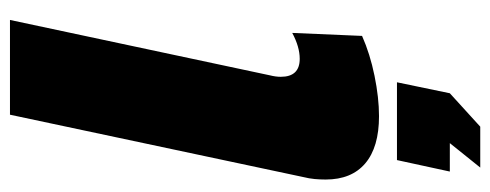

<svg xmlns="http://www.w3.org/2000/svg" viewBox="-319 -451 983 385"><g transform="rotate(-90 172.5 -258.5)"><path d="M132 10Q70 10 37.5 -17.5Q5 -45 5 -97Q5 -108 6 -119Q7 -130 10 -142L135 -730H325L214 -209Q211 -197 211 -187Q211 -149 247 -149Q271 -149 299 -164L293 -24Q257 -8 213 1Q169 10 132 10ZM29 213 78 152H21L44 46H200L178 152L111 213Z"/></g></svg>

Font: Raleway Black
Style: Italic
Weight: 900
Italic angle: -12°
Designer: Matt McInerney, Pablo Impallari, Rodrigo Fuenzalida
Foundry: Matt McInerney, Pablo Impallari, Rodrigo Fuenzalida
Version: Version 4.101;RELEASE